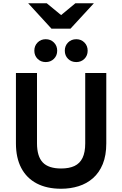

<svg xmlns="http://www.w3.org/2000/svg" viewBox="-20 -1149 752 1181"><path d="M356 12Q267.9 12 205.6 -20.8Q143.4 -53.5 110.7 -115.9Q78 -178.3 78 -267.2V-700H207.6V-267.2Q207.6 -187.3 243 -149.9Q278.4 -112.6 356 -112.6Q405.2 -112.6 438.2 -128.1Q471.2 -143.7 487.7 -177.8Q504.2 -211.8 504.2 -267.2V-700H633.8V-267.2Q633.8 -192.9 612.1 -139.9Q590.4 -86.9 552.1 -53.2Q513.9 -19.5 463.5 -3.8Q413.1 12 356 12ZM449.2 -767.2Q418.6 -767.2 398.6 -787.1Q378.6 -807 378.6 -837.2Q378.6 -867.4 398.6 -887.6Q418.6 -907.8 449.2 -907.8Q479.1 -907.8 499.2 -887.6Q519.2 -867.4 519.2 -837.2Q519.2 -807 499.2 -787.1Q479.1 -767.2 449.2 -767.2ZM261.2 -767.2Q231.2 -767.2 211.2 -787.1Q191.2 -807 191.2 -837.2Q191.2 -867.4 211.2 -887.6Q231.2 -907.8 261.2 -907.8Q291.4 -907.8 311.6 -887.6Q331.8 -867.4 331.8 -837.2Q331.8 -807 311.6 -787.1Q291.4 -767.2 261.2 -767.2ZM296.5 -972.8 153.5 -1128.8H267.7L355.9 -1056.2L443.5 -1128.8H557.3L413.7 -972.8Z"/></svg>

Font: Overpass
Style: Regular
Weight: 400
Designer: Delve Withrington, Dave Bailey, Thomas Jockin
Foundry: Delve Fonts LLC
Version: Version 4.000